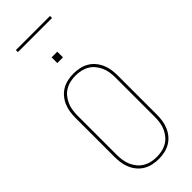

<svg xmlns="http://www.w3.org/2000/svg" viewBox="-346 -1142 1193 1193"><g transform="rotate(-45 250.0 -545.5)"><path d="M250 8Q224 8 198 2.5Q172 -3 149.5 -16Q127 -29 110 -49Q93 -69 82.5 -93Q72 -117 68 -143Q64 -169 64 -195V-540Q64 -566 68 -592Q72 -618 82.5 -642Q93 -666 110 -686Q127 -706 149.5 -719Q172 -732 198 -737.5Q224 -743 250 -743Q276 -743 302 -737.5Q328 -732 350.5 -719Q373 -706 390 -686Q407 -666 417.5 -642Q428 -618 432 -592Q436 -566 436 -540V-195Q436 -169 432 -143Q428 -117 417.5 -93Q407 -69 390 -49Q373 -29 350.5 -16Q328 -3 302 2.5Q276 8 250 8ZM250 -10Q274 -10 297 -15Q320 -20 340.5 -32Q361 -44 376 -62.5Q391 -81 400.5 -102.5Q410 -124 413.5 -147.5Q417 -171 417 -195V-540Q417 -564 413.5 -587.5Q410 -611 400.5 -632.5Q391 -654 376 -672.5Q361 -691 340.5 -703Q320 -715 297 -720Q274 -725 250 -725Q226 -725 203 -720Q180 -715 159.5 -703Q139 -691 124 -672.5Q109 -654 99.5 -632.5Q90 -611 86.5 -587.5Q83 -564 83 -540V-195Q83 -171 86.5 -147.5Q90 -124 99.5 -102.5Q109 -81 124 -62.5Q139 -44 159.5 -32Q180 -20 203 -15Q226 -10 250 -10ZM225 -860V-910H275V-860ZM100 -1081V-1099H400V-1081Z"/></g></svg>

Font: Iosevka SS04 Thin
Style: Regular
Weight: 100
Monospace: yes
Designer: Belleve Invis
Foundry: Belleve Invis
Version: Version 19.0.0; ttfautohint (v1.8.4)